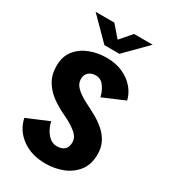

<svg xmlns="http://www.w3.org/2000/svg" viewBox="-220 -1009 990 1125"><g transform="rotate(30 275.0 -447.0)"><path d="M274.5 11Q178.5 11 114.2 -36.2Q50 -83.5 34 -159.5L180.5 -221Q185.5 -195.5 199 -170Q212.5 -144.5 233.2 -127.5Q254 -110.5 280.5 -110.5Q350 -110.5 350 -176Q350 -210.5 315.5 -238.2Q281 -266 230.5 -289.5Q182.5 -311.5 140.2 -341.5Q98 -371.5 71.5 -414.8Q45 -458 45 -518.5Q45 -582 78 -623.5Q111 -665 164 -685.5Q217 -706 278 -706Q339.5 -706 387 -684.5Q434.5 -663 465 -627Q495.5 -591 505 -548.5L360 -486.5Q352 -523 330.2 -553.8Q308.5 -584.5 273.5 -584.5Q243.5 -584.5 225.2 -568Q207 -551.5 207 -522.5Q207 -491 233.5 -465.5Q260 -440 310.5 -414.5Q344.5 -398 380 -378Q415.5 -358 445.8 -331.8Q476 -305.5 494.5 -270.5Q513 -235.5 513 -188.5Q513 -120 478.8 -75.8Q444.5 -31.5 390 -10.2Q335.5 11 274.5 11ZM85 -906.5H211.5L278.5 -829.5L345 -906.5H471L329 -763H227.5Z"/></g></svg>

Font: Trispace SemiCondensed
Style: Bold
Weight: 700
Width: 4
Designer: Tyler Finck
Foundry: Etcetera Type Company
Version: Version 1.210; ttfautohint (v1.8.3)